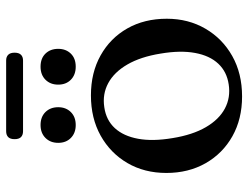

<svg xmlns="http://www.w3.org/2000/svg" viewBox="-112 -684 808 625"><g transform="rotate(-90 292.5 -372.0)"><path d="M294 -480.5Q368 -480.5 424.2 -449Q480.5 -417.5 512 -362Q543.5 -306.5 543.5 -233.5Q543.5 -163.5 511.2 -108Q479 -52.5 422.2 -20.5Q365.5 11.5 290.5 11.5Q217 11.5 161 -20Q105 -51.5 73.2 -107.2Q41.5 -163 41.5 -235Q41.5 -306.5 73.8 -361.8Q106 -417 162.8 -448.8Q219.5 -480.5 294 -480.5ZM329.5 -32Q371 -38 397.2 -66Q423.5 -94 432.2 -141.8Q441 -189.5 430 -254Q419.5 -319 394.5 -362Q369.5 -405 333.8 -424.2Q298 -443.5 255.5 -437Q213.5 -431 187.5 -402.8Q161.5 -374.5 152.8 -327Q144 -279.5 155 -214.5Q165.5 -149.5 190.5 -106.5Q215.5 -63.5 251.2 -44.5Q287 -25.5 329.5 -32ZM197.5 -530Q171.5 -530 155.5 -545.8Q139.5 -561.5 139.5 -587Q139.5 -612.5 155.5 -628.5Q171.5 -644.5 197.5 -644.5Q224 -644.5 239.8 -628.5Q255.5 -612.5 255.5 -587Q255.5 -562 239.8 -546Q224 -530 197.5 -530ZM387.5 -530Q361 -530 345 -545.8Q329 -561.5 329 -587Q329 -612.5 345 -628.5Q361 -644.5 387.5 -644.5Q414.5 -644.5 430 -628.5Q445.5 -612.5 445.5 -587Q445.5 -562 430 -546Q414.5 -530 387.5 -530ZM151.5 -729Q151.5 -743 158.2 -749.8Q165 -756.5 177.5 -756.5H407.5Q419.5 -756.5 426.2 -749.8Q433 -743 433 -729Q433 -715 426.2 -708.2Q419.5 -701.5 407.5 -701.5H177.5Q165 -701.5 158.2 -708.2Q151.5 -715 151.5 -729Z"/></g></svg>

Font: Fraunces 10pt
Style: Regular
Weight: 400
Version: Version 1.000;[b76b70a41]